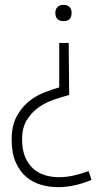

<svg xmlns="http://www.w3.org/2000/svg" viewBox="-20 -565 420 791"><path d="M265 -174Q236 -166 202 -154.5Q168 -143 139 -122.5Q110 -102 90.5 -70.5Q71 -39 71 9Q71 54 84.5 84Q98 114 119.5 132Q141 150 168 157.5Q195 165 222 165Q253 165 284 158Q315 151 345 140L357 176Q327 189 291.5 197.5Q256 206 219 206Q184 206 150 196.5Q116 187 89 164.5Q62 142 45 104Q28 66 28 10Q28 -45 47 -82Q66 -119 94.5 -143.5Q123 -168 157.5 -182Q192 -196 224 -205V-388H263ZM242 -545Q258 -545 266.5 -536Q275 -527 275 -512Q275 -478 242 -478Q208 -478 208 -512Q208 -527 217 -536Q226 -545 242 -545Z"/></svg>

Font: Encode Sans Compressed
Style: ExtraLight
Weight: 200
Designer: Pablo Impallari, Andres Torresi
Foundry: Pablo Impallari, Andres Torresi
Version: Version 1.000; ttfautohint (v1.00) -l 8 -r 50 -G 200 -x 14 -